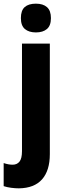

<svg xmlns="http://www.w3.org/2000/svg" viewBox="-60 -788 352 1048"><path d="M54 -689Q54 -731 75 -749.5Q96 -768 136 -768Q175 -768 196.5 -749Q218 -730 218 -689Q218 -648 196 -629.5Q174 -611 136 -611Q98 -611 76 -629.5Q54 -648 54 -689ZM43 240Q23 240 0.5 237Q-22 234 -40 228V102Q-14 111 9 111Q33 111 46.5 94Q60 77 60 37V-550H212V53Q212 143 169.5 191Q127 239 43 240Z"/></svg>

Font: Noto Sans Armenian Condensed ExtraBold
Style: Regular
Weight: 800
Width: 3
Designer: Monotype Design Team
Foundry: Monotype Imaging Inc.
Version: Version 2.008; ttfautohint (v1.8.4.7-5d5b)